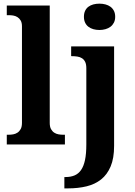

<svg xmlns="http://www.w3.org/2000/svg" viewBox="-20 -790 737 1050"><path d="M28.8 -53.2Q40 -53.2 52.5 -55.4Q64.9 -57.6 75.4 -64.5Q85.9 -71.3 93 -84Q100.1 -96.7 100.1 -118.2V-646Q100.1 -666 93 -678Q85.9 -689.9 75.2 -696.5Q64.5 -703.1 52 -705.1Q39.6 -707 28.8 -707H17.1V-759.8H252V-118.2Q252 -96.7 259 -84Q266.1 -71.3 276.6 -64.5Q287.1 -57.6 299.8 -55.4Q312.5 -53.2 323.2 -53.2H335V0H17.1V-53.2ZM604 -536.1V7.8Q604 75.2 585.2 119.9Q566.4 164.6 533 191.2Q499.5 217.8 453.4 229Q407.2 240.2 352.1 240.2H332V178.2H338.9Q366.2 178.2 387.5 169.4Q408.7 160.6 423.1 140.1Q437.5 119.6 444.8 85.4Q452.1 51.3 452.1 0V-417Q452.1 -438.5 445.8 -451.4Q439.5 -464.4 428.5 -471.4Q417.5 -478.5 402.8 -480.7Q388.2 -482.9 372.1 -482.9H369.1V-536.1ZM439 -698.2Q439 -717.3 445.6 -731Q452.1 -744.6 463.6 -753.2Q475.1 -761.7 490.5 -765.9Q505.9 -770 523.9 -770Q541 -770 556.6 -765.9Q572.3 -761.7 584 -753.2Q595.7 -744.6 602.8 -731Q609.9 -717.3 609.9 -698.2Q609.9 -679.7 602.8 -666Q595.7 -652.3 584 -643.6Q572.3 -634.8 556.6 -630.4Q541 -626 523.9 -626Q505.9 -626 490.5 -630.4Q475.1 -634.8 463.6 -643.6Q452.1 -652.3 445.6 -666Q439 -679.7 439 -698.2Z"/></svg>

Font: Droid Serif
Style: Bold
Weight: 700
Designer: Monotype Design team
Foundry: Monotype Imaging Inc.
Version: Version 1.03